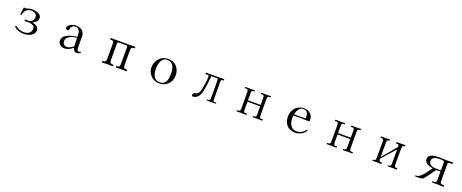

<svg xmlns="http://www.w3.org/2000/svg" viewBox="179 -2264 9642 4005"><g transform="rotate(20 5000.0 -261.0)"><path d="M724 -161Q724 -117 701 -86Q678 -55 642 -36Q606 -17 565 -8Q524 1 488 1Q435 1 378.5 -15.5Q322 -32 281 -69Q278 -72 274.5 -75.5Q271 -79 271 -84Q271 -95 276.5 -98.5Q282 -102 288 -102Q291 -102 295.5 -99Q300 -96 302 -94Q335 -71 364 -57.5Q393 -44 424.5 -38.5Q456 -33 496 -33Q509 -33 531 -39Q553 -45 565 -50Q641 -83 641 -169Q641 -201 624 -219.5Q607 -238 580 -247Q553 -256 524 -258.5Q495 -261 471 -261Q459 -261 447 -258.5Q435 -256 423 -256Q419 -256 415.5 -257Q412 -258 412 -263Q412 -272 415.5 -282.5Q419 -293 430 -293Q444 -293 458.5 -291.5Q473 -290 488 -290Q542 -290 573 -325.5Q604 -361 604 -413Q604 -445 584 -467Q564 -489 534.5 -500.5Q505 -512 477 -512Q437 -512 398 -491.5Q359 -471 339 -435Q332 -422 327 -407.5Q322 -393 318 -378Q317 -374 316 -368Q315 -362 313 -358Q309 -351 300 -351Q296 -351 291.5 -353Q287 -355 287 -360Q287 -365 289.5 -388Q292 -411 295.5 -439Q299 -467 301.5 -488.5Q304 -510 305 -511Q307 -516 309 -518Q311 -520 317 -520Q322 -520 326 -517Q330 -514 334 -514Q347 -514 359 -516.5Q371 -519 382 -523Q409 -531 435.5 -536.5Q462 -542 490 -542Q516 -542 550.5 -536Q585 -530 617 -516.5Q649 -503 670 -480Q691 -457 691 -423Q691 -365 658 -335.5Q625 -306 578 -285Q614 -279 647.5 -266.5Q681 -254 702.5 -229.5Q724 -205 724 -161Z M1572 -117Q1568 -162 1567.5 -207.5Q1567 -253 1566 -299H1551Q1520 -299 1482.5 -289.5Q1445 -280 1411 -261Q1377 -242 1355 -214Q1333 -186 1333 -148Q1333 -100 1360 -75.5Q1387 -51 1434 -51Q1456 -51 1482 -61.5Q1508 -72 1532.5 -87Q1557 -102 1572 -117ZM1748 -53Q1748 -49 1747 -47Q1737 -25 1713.5 -13.5Q1690 -2 1666 -2Q1624 -2 1605 -26Q1586 -50 1575 -87Q1537 -52 1490.5 -28.5Q1444 -5 1391 -5Q1354 -5 1321 -19.5Q1288 -34 1268 -62Q1248 -90 1248 -130Q1248 -172 1269.5 -203Q1291 -234 1325.5 -255Q1360 -276 1398.5 -289.5Q1437 -303 1471 -310Q1494 -315 1518 -319Q1542 -323 1566 -327Q1566 -355 1563 -392Q1560 -429 1547 -453Q1535 -476 1512.5 -494Q1490 -512 1463 -512Q1417 -512 1390.5 -488Q1364 -464 1353 -420Q1352 -415 1351.5 -409.5Q1351 -404 1349 -399Q1348 -393 1341.5 -388.5Q1335 -384 1329 -384Q1310 -384 1294 -393Q1278 -402 1278 -423Q1278 -435 1282 -444Q1295 -475 1324.5 -495.5Q1354 -516 1390 -527Q1426 -538 1456 -538Q1510 -538 1555 -518Q1600 -498 1626.5 -459.5Q1653 -421 1653 -363Q1653 -298 1652.5 -232Q1652 -166 1656 -100Q1658 -78 1665.5 -61.5Q1673 -45 1699 -45Q1711 -45 1726 -51.5Q1741 -58 1745 -58Q1748 -58 1748 -53Z M2778 -19Q2778 -6 2772.5 -2.5Q2767 1 2755 1Q2730 1 2705 -0.5Q2680 -2 2655 -2Q2627 -2 2599.5 0Q2572 2 2545 2Q2537 2 2534.5 -2.5Q2532 -7 2532 -14Q2532 -29 2538 -30.5Q2544 -32 2556 -32Q2593 -32 2602 -52.5Q2611 -73 2611 -104V-456Q2610 -477 2606 -492Q2602 -507 2576 -507H2419Q2399 -507 2393 -498.5Q2387 -490 2387 -471Q2387 -380 2387.5 -288.5Q2388 -197 2388 -105Q2388 -67 2399.5 -51Q2411 -35 2451 -35Q2460 -35 2467.5 -33Q2475 -31 2475 -19Q2475 -6 2470 -2.5Q2465 1 2453 1Q2428 1 2402.5 -0.5Q2377 -2 2352 -2Q2323 -2 2294.5 0Q2266 2 2237 2Q2223 2 2223 -14Q2223 -17 2224.5 -24.5Q2226 -32 2231 -32Q2276 -32 2291.5 -46.5Q2307 -61 2307 -107V-437Q2307 -461 2299.5 -483Q2292 -505 2262 -505Q2255 -505 2249 -504Q2243 -503 2236 -503Q2230 -503 2227.5 -507.5Q2225 -512 2225 -517Q2225 -527 2227.5 -534.5Q2230 -542 2242 -542Q2267 -542 2292.5 -541Q2318 -540 2343 -540H2650Q2676 -540 2701.5 -540.5Q2727 -541 2753 -541Q2763 -541 2768 -537.5Q2773 -534 2773 -523Q2773 -510 2765.5 -508Q2758 -506 2748 -506Q2710 -506 2700 -487Q2690 -468 2690 -435Q2690 -353 2690.5 -270.5Q2691 -188 2691 -105Q2691 -66 2702.5 -50.5Q2714 -35 2754 -35Q2763 -35 2770.5 -33Q2778 -31 2778 -19Z M3663 -264Q3663 -307 3656.5 -351Q3650 -395 3632 -432Q3614 -469 3581 -491.5Q3548 -514 3494 -514Q3444 -514 3412 -490Q3380 -466 3362.5 -427.5Q3345 -389 3338 -345.5Q3331 -302 3331 -262Q3331 -218 3338 -175.5Q3345 -133 3363 -98Q3381 -63 3414.5 -42Q3448 -21 3502 -21Q3554 -21 3586 -43Q3618 -65 3634.5 -101Q3651 -137 3657 -179.5Q3663 -222 3663 -264ZM3767 -261Q3767 -185 3731 -125Q3695 -65 3634 -30Q3573 5 3497 5Q3424 5 3364 -30Q3304 -65 3268.5 -125Q3233 -185 3233 -259Q3233 -316 3253 -366.5Q3273 -417 3308.5 -456Q3344 -495 3393.5 -517.5Q3443 -540 3501 -540Q3586 -540 3645 -504.5Q3704 -469 3735.5 -406Q3767 -343 3767 -261Z M4759 -14Q4759 -4 4755 -2Q4751 0 4743 0H4602Q4592 0 4582.5 0.5Q4573 1 4563 1Q4556 1 4552.5 -0.5Q4549 -2 4549 -10Q4549 -18 4552.5 -20.5Q4556 -23 4563 -23Q4580 -23 4599.5 -27Q4619 -31 4619 -53Q4619 -82 4620 -110.5Q4621 -139 4621 -167V-315Q4621 -321 4621 -340.5Q4621 -360 4620.5 -385.5Q4620 -411 4619 -435.5Q4618 -460 4617.5 -477Q4617 -494 4616 -496Q4610 -509 4594 -509H4470Q4469 -498 4468 -486.5Q4467 -475 4466 -464Q4459 -383 4447.5 -302.5Q4436 -222 4418 -142Q4408 -100 4389 -63Q4370 -26 4332 -2Q4317 6 4295 14.5Q4273 23 4256 23Q4227 23 4227 -5Q4227 -27 4240 -40.5Q4253 -54 4274 -58Q4327 -67 4349.5 -104.5Q4372 -142 4382 -190Q4397 -263 4407 -337.5Q4417 -412 4417 -486Q4417 -503 4410.5 -506Q4404 -509 4389 -509Q4381 -509 4372 -508.5Q4363 -508 4354 -508Q4348 -508 4342 -511.5Q4336 -515 4336 -522Q4336 -529 4340.5 -535Q4345 -541 4352 -541H4732Q4749 -541 4749 -525Q4749 -515 4740 -512Q4731 -509 4720.5 -509.5Q4710 -510 4703 -508Q4689 -504 4686.5 -487Q4684 -470 4684 -458Q4684 -358 4685 -258.5Q4686 -159 4688 -59Q4689 -37 4695.5 -30Q4702 -23 4725 -23Q4731 -23 4737.5 -24Q4744 -25 4750 -25Q4755 -25 4757 -21.5Q4759 -18 4759 -14Z M5791 -16Q5791 -7 5788.5 -3Q5786 1 5777 1Q5753 1 5729.5 0Q5706 -1 5682 -1Q5657 -1 5633 0Q5609 1 5584 1Q5572 1 5572 -11Q5572 -26 5585 -26Q5622 -26 5632.5 -37.5Q5643 -49 5643 -85Q5643 -131 5642.5 -176Q5642 -221 5642 -266H5361V-85Q5361 -64 5368.5 -45.5Q5376 -27 5402 -27Q5409 -27 5415.5 -27.5Q5422 -28 5429 -28Q5434 -28 5436.5 -24Q5439 -20 5439 -15Q5439 -3 5434 -1Q5429 1 5419 1Q5397 1 5375 0Q5353 -1 5330 -1Q5305 -1 5279 -0.5Q5253 0 5227 0Q5215 0 5215 -12Q5215 -26 5223.5 -27Q5232 -28 5242 -28Q5272 -28 5281 -43.5Q5290 -59 5290 -87Q5290 -179 5289.5 -271Q5289 -363 5289 -454Q5289 -478 5280 -496Q5271 -514 5244 -514Q5238 -514 5231.5 -513.5Q5225 -513 5219 -513Q5212 -513 5210.5 -516.5Q5209 -520 5209 -525Q5209 -536 5213 -539Q5217 -542 5227 -542Q5250 -542 5274 -541Q5298 -540 5321 -540Q5343 -540 5365.5 -540.5Q5388 -541 5410 -542Q5412 -542 5414.5 -542.5Q5417 -543 5419 -543Q5425 -543 5428 -538.5Q5431 -534 5431 -529Q5431 -516 5424.5 -515.5Q5418 -515 5410 -515Q5379 -515 5369.5 -500.5Q5360 -486 5360 -457Q5360 -417 5360.5 -377.5Q5361 -338 5361 -298H5642Q5642 -337 5642.5 -376Q5643 -415 5643 -454Q5643 -476 5635.5 -494.5Q5628 -513 5602 -513Q5595 -513 5588.5 -512.5Q5582 -512 5575 -512Q5568 -512 5566.5 -515.5Q5565 -519 5565 -524Q5565 -535 5569 -538Q5573 -541 5583 -541Q5606 -541 5629 -540.5Q5652 -540 5674 -540Q5697 -540 5719.5 -540.5Q5742 -541 5764 -542Q5766 -543 5769 -543Q5772 -543 5774 -543Q5780 -543 5783 -538.5Q5786 -534 5786 -529Q5786 -515 5780 -515Q5774 -515 5764 -515Q5731 -515 5722 -499Q5713 -483 5713 -453Q5713 -362 5713.5 -269.5Q5714 -177 5714 -85Q5714 -65 5721.5 -46.5Q5729 -28 5754 -28Q5761 -28 5767.5 -28.5Q5774 -29 5781 -29Q5788 -29 5789.5 -25Q5791 -21 5791 -16Z M6624 -355Q6623 -396 6616.5 -434Q6610 -472 6587 -496.5Q6564 -521 6512 -521Q6465 -521 6435.5 -495.5Q6406 -470 6389.5 -431Q6373 -392 6365 -352Q6389 -351 6413.5 -350.5Q6438 -350 6462 -350Q6503 -350 6543.5 -351.5Q6584 -353 6624 -355ZM6741 -124Q6741 -120 6739 -118Q6736 -108 6724 -94Q6712 -80 6698 -67.5Q6684 -55 6675 -49Q6641 -26 6599 -12Q6557 2 6516 2Q6482 2 6439.5 -8.5Q6397 -19 6368 -38Q6311 -76 6285 -136Q6259 -196 6259 -262Q6259 -336 6288.5 -399.5Q6318 -463 6383 -503Q6412 -520 6448.5 -531.5Q6485 -543 6518 -543Q6578 -543 6623.5 -519Q6669 -495 6694.5 -451Q6720 -407 6720 -346Q6720 -330 6712.5 -325Q6705 -320 6690 -320Q6670 -320 6649.5 -321Q6629 -322 6609 -323Q6581 -324 6553 -324.5Q6525 -325 6496 -325Q6462 -325 6428 -325Q6394 -325 6360 -323Q6359 -307 6357.5 -291.5Q6356 -276 6356 -260Q6356 -222 6365.5 -182.5Q6375 -143 6395 -109.5Q6415 -76 6446.5 -55.5Q6478 -35 6522 -35Q6568 -35 6609 -49Q6650 -63 6684 -94Q6694 -103 6701 -113.5Q6708 -124 6718 -133Q6722 -137 6729 -137Q6741 -137 6741 -124Z M7791 -16Q7791 -7 7788.5 -3Q7786 1 7777 1Q7753 1 7729.5 0Q7706 -1 7682 -1Q7657 -1 7633 0Q7609 1 7584 1Q7572 1 7572 -11Q7572 -26 7585 -26Q7622 -26 7632.5 -37.5Q7643 -49 7643 -85Q7643 -131 7642.5 -176Q7642 -221 7642 -266H7361V-85Q7361 -64 7368.5 -45.5Q7376 -27 7402 -27Q7409 -27 7415.5 -27.5Q7422 -28 7429 -28Q7434 -28 7436.5 -24Q7439 -20 7439 -15Q7439 -3 7434 -1Q7429 1 7419 1Q7397 1 7375 0Q7353 -1 7330 -1Q7305 -1 7279 -0.5Q7253 0 7227 0Q7215 0 7215 -12Q7215 -26 7223.5 -27Q7232 -28 7242 -28Q7272 -28 7281 -43.5Q7290 -59 7290 -87Q7290 -179 7289.5 -271Q7289 -363 7289 -454Q7289 -478 7280 -496Q7271 -514 7244 -514Q7238 -514 7231.5 -513.5Q7225 -513 7219 -513Q7212 -513 7210.5 -516.5Q7209 -520 7209 -525Q7209 -536 7213 -539Q7217 -542 7227 -542Q7250 -542 7274 -541Q7298 -540 7321 -540Q7343 -540 7365.5 -540.5Q7388 -541 7410 -542Q7412 -542 7414.5 -542.5Q7417 -543 7419 -543Q7425 -543 7428 -538.5Q7431 -534 7431 -529Q7431 -516 7424.5 -515.5Q7418 -515 7410 -515Q7379 -515 7369.5 -500.5Q7360 -486 7360 -457Q7360 -417 7360.5 -377.5Q7361 -338 7361 -298H7642Q7642 -337 7642.5 -376Q7643 -415 7643 -454Q7643 -476 7635.5 -494.5Q7628 -513 7602 -513Q7595 -513 7588.5 -512.5Q7582 -512 7575 -512Q7568 -512 7566.5 -515.5Q7565 -519 7565 -524Q7565 -535 7569 -538Q7573 -541 7583 -541Q7606 -541 7629 -540.5Q7652 -540 7674 -540Q7697 -540 7719.5 -540.5Q7742 -541 7764 -542Q7766 -543 7769 -543Q7772 -543 7774 -543Q7780 -543 7783 -538.5Q7786 -534 7786 -529Q7786 -515 7780 -515Q7774 -515 7764 -515Q7731 -515 7722 -499Q7713 -483 7713 -453Q7713 -362 7713.5 -269.5Q7714 -177 7714 -85Q7714 -65 7721.5 -46.5Q7729 -28 7754 -28Q7761 -28 7767.5 -28.5Q7774 -29 7781 -29Q7788 -29 7789.5 -25Q7791 -21 7791 -16Z M8774 -17Q8774 -7 8770.5 -3.5Q8767 0 8757 0Q8736 0 8715.5 -1Q8695 -2 8675 -2Q8653 -2 8630.5 -1Q8608 0 8586 0Q8579 0 8577.5 -5Q8576 -10 8576 -15Q8576 -29 8584 -28.5Q8592 -28 8602 -28Q8625 -28 8630 -46.5Q8635 -65 8635 -83L8636 -400L8367 -95V-82Q8367 -65 8373.5 -48Q8380 -31 8402 -31Q8408 -31 8413.5 -31.5Q8419 -32 8426 -32Q8431 -32 8432.5 -27.5Q8434 -23 8434 -18Q8434 0 8417 0Q8395 0 8374 -1Q8353 -2 8331 -2Q8309 -2 8286.5 -0.5Q8264 1 8242 1Q8235 1 8233 -4Q8231 -9 8231 -14Q8231 -27 8238.5 -28.5Q8246 -30 8257 -29.5Q8268 -29 8277 -34Q8290 -42 8293 -58Q8296 -74 8296 -87Q8296 -179 8295.5 -270.5Q8295 -362 8295 -453Q8295 -473 8287.5 -492Q8280 -511 8256 -511Q8250 -511 8245 -510.5Q8240 -510 8235 -510Q8229 -510 8226.5 -515.5Q8224 -521 8224 -525Q8224 -541 8239 -541Q8262 -541 8285.5 -540.5Q8309 -540 8332 -540Q8352 -540 8371.5 -541.5Q8391 -543 8410 -543Q8418 -543 8422.5 -540.5Q8427 -538 8427 -530Q8427 -520 8423 -516.5Q8419 -513 8409 -513Q8380 -513 8373.5 -495.5Q8367 -478 8367 -454V-133L8636 -453Q8636 -465 8634.5 -478.5Q8633 -492 8626.5 -501Q8620 -510 8603 -510Q8591 -510 8580 -509.5Q8569 -509 8569 -525Q8569 -534 8570.5 -537.5Q8572 -541 8582 -541Q8607 -541 8632 -540.5Q8657 -540 8682 -540Q8700 -540 8718 -541Q8736 -542 8754 -542Q8770 -542 8770 -528Q8770 -512 8756.5 -511.5Q8743 -511 8732 -509Q8714 -505 8710.5 -485Q8707 -465 8707 -451V-88Q8707 -69 8713 -50Q8719 -31 8743 -31Q8748 -31 8754 -31.5Q8760 -32 8766 -32Q8771 -32 8772.5 -27Q8774 -22 8774 -17Z M9642 -491Q9642 -499 9629.5 -504Q9617 -509 9600 -511Q9583 -513 9568 -513.5Q9553 -514 9547 -514Q9519 -514 9488 -511Q9457 -508 9430 -498Q9403 -488 9386.5 -466.5Q9370 -445 9370 -408Q9370 -392 9376 -377Q9382 -362 9391 -350Q9411 -325 9444 -314.5Q9477 -304 9513 -302Q9549 -300 9578 -300Q9594 -300 9610 -300.5Q9626 -301 9642 -305ZM9827 -525Q9827 -513 9817.5 -509Q9808 -505 9798 -505Q9789 -505 9780 -506Q9771 -507 9762 -507Q9723 -507 9723 -471V-89Q9723 -61 9732.5 -48.5Q9742 -36 9756 -33Q9770 -30 9783.5 -30.5Q9797 -31 9806.5 -29.5Q9816 -28 9816 -17Q9816 -10 9812.5 -3.5Q9809 3 9801 3Q9770 3 9738.5 1Q9707 -1 9676 -1Q9651 -1 9626 0Q9601 1 9576 1Q9567 1 9558.5 -1Q9550 -3 9550 -15Q9550 -22 9555 -25Q9560 -28 9566 -28Q9574 -28 9581 -27Q9588 -26 9595 -26Q9621 -26 9631 -43.5Q9641 -61 9642 -84V-275L9546 -272Q9502 -212 9459.5 -149.5Q9417 -87 9367 -31Q9349 -10 9333 -5.5Q9317 -1 9291 0Q9268 1 9244.5 1.5Q9221 2 9198 2Q9191 2 9182.5 0Q9174 -2 9174 -10Q9174 -17 9177 -20Q9236 -19 9281 -55Q9336 -101 9379.5 -163Q9423 -225 9466 -282Q9436 -287 9403 -296Q9370 -305 9342 -321Q9314 -337 9296.5 -363Q9279 -389 9279 -426Q9279 -467 9303.5 -491Q9328 -515 9365.5 -526.5Q9403 -538 9442.5 -541.5Q9482 -545 9512 -545Q9520 -545 9527.5 -545Q9535 -545 9543 -544Q9587 -542 9630.5 -541Q9674 -540 9717 -540Q9740 -540 9763.5 -541Q9787 -542 9811 -542Q9827 -542 9827 -525Z"/></g></svg>

Font: Kaisei Opti
Style: Regular
Weight: 400
Designer: Font-Kai, 金井和夫
Foundry: KAZUO KANAI
Version: Version 5.003